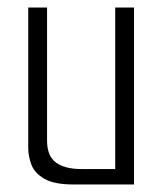

<svg xmlns="http://www.w3.org/2000/svg" viewBox="-20 -490 436 510"><path d="M175 0Q124 0 98 -15Q72 -30 63.5 -52.5Q55 -75 55 -97V-470H105V-117Q105 -75 129 -58Q153 -41 195 -41H286V-470H336V0Z"/></svg>

Font: Smooch Sans
Style: Regular
Weight: 400
Designer: Robert E. Leuschke
Foundry: Robert E. Leuschke
Version: Version 1.010; ttfautohint (v1.8.3)